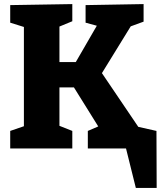

<svg xmlns="http://www.w3.org/2000/svg" viewBox="-20 -727 794 940"><path d="M746 -86 747 193H645L597 0H410V-86L461 -108L342 -299H271V-111L334 -86V0H30V-86L97 -109V-595L30 -616V-702L334 -707V-623L271 -597V-423H351L454 -601L399 -616V-702L683 -707V-621L620 -598L479 -369L657 -106Z"/></svg>

Font: Bitter Pro ExtraBold
Style: Regular
Weight: 800
Designer: Sol Matas, and Bitter project Authors
Foundry: Sol Matas
Version: Version 1.010